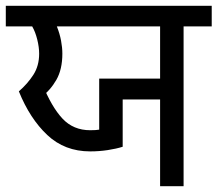

<svg xmlns="http://www.w3.org/2000/svg" viewBox="-27 -642 750 662"><path d="M525 0V-299H396V-136Q374 -129 344.5 -124.5Q315 -120 284 -120Q196 -120 136 -176.5Q76 -233 38 -327Q68 -353 88 -384Q108 -415 108 -457Q108 -479 101.5 -505.5Q95 -532 84 -551H-7V-622H703V-551H606V0ZM315 -371H525V-551H169Q179 -526 183.5 -502Q188 -478 188 -457Q188 -403 167.5 -367Q147 -331 115 -307L119 -352Q151 -273 188.5 -233Q226 -193 284 -193Q295 -193 302 -193.5Q309 -194 315 -195Z"/></svg>

Font: hexugurmukhi05
Style: Book
Weight: 400
Designer: Jelle Bosma - Monotype Design Team
Foundry: Monotype Imaging Inc.
Version: Version 2.003